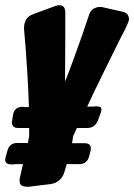

<svg xmlns="http://www.w3.org/2000/svg" viewBox="-27 -744 520 744"><path d="M82 -20Q69 -20 59 -24Q49 -28 49 -44Q49 -52 50 -55L62 -108H32Q29 -107 19 -107H17Q-7 -107 -7 -125Q-7 -126 -5 -136L2 -161Q10 -190 40 -190H81L86 -216V-248H44Q30 -248 24.5 -254.5Q19 -261 19 -269Q19 -275 20 -277L24 -302Q31 -330 60 -330H64Q66 -329 75 -329H85Q83 -392 79.5 -452Q76 -512 72 -563L66 -633Q66 -653 73.5 -667Q81 -681 101 -689L188 -721Q197 -724 203 -724Q226 -724 226 -695V-614Q226 -556 225.5 -509.5Q225 -463 225 -428Q232 -445 240 -466Q248 -487 257 -512L292 -609Q294 -614 295.5 -619.5Q297 -625 299 -630L304 -645Q306 -650 307.5 -655.5Q309 -661 311 -666L318 -686Q324 -704 336 -710.5Q348 -717 359 -717Q368 -717 371 -716L446 -699Q464 -695 468.5 -686Q473 -677 473 -671Q473 -665 468 -653L459 -633Q451 -618 443.5 -603Q436 -588 428 -572Q403 -521 371 -456.5Q339 -392 311 -331H329Q339 -331 344 -332Q352 -332 359 -330.5Q366 -329 366 -319Q366 -314 363 -306L352 -276Q340 -248 311 -248H271L257 -218L252 -189H301Q325 -189 325 -169Q325 -162 324 -160L318 -137Q315 -124 305 -116Q295 -108 281 -108H240Q235 -108 232 -109L222 -76Q217 -58 202.5 -45.5Q188 -33 170 -31Z"/></svg>

Font: Bangerz 2
Style: Regular
Weight: 400
Designer: vernon adams
Foundry: Vernon Adams
Version: Version 2.10;December 28, 2023;FontCreator 13.0.0.2683 64-bi